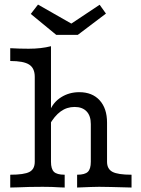

<svg xmlns="http://www.w3.org/2000/svg" viewBox="-20 -839 629 859"><path d="M135.5 -115.3V-495.2Q135.5 -533.9 110.5 -550Q85.5 -566.1 25.8 -566.1V-623.4Q66.9 -621 108.1 -621Q164.5 -621 208.1 -632.3V-115.3Q208.1 -83.1 221.4 -70.2Q234.7 -57.3 269.4 -57.3V0Q258.1 -0.8 246.8 -0.8Q215.3 -3.2 171 -3.2Q107.3 -3.2 59.7 -0.8L25.8 0V-57.3Q87.9 -57.3 111.7 -69.8Q135.5 -82.3 135.5 -115.3ZM386.3 -115.3V-283.9Q386.3 -321 367.3 -340.7Q348.4 -360.5 313.7 -360.5Q279 -360.5 251.2 -340.3Q223.4 -320.2 200 -278.2L202.4 -341.9Q217.7 -381.5 253.6 -404Q289.5 -426.6 334.7 -426.6Q392.7 -426.6 425.8 -390.3Q458.9 -354 458.9 -290.3V-115.3Q458.9 -83.1 483.1 -70.2Q507.3 -57.3 568.5 -57.3V0Q455.6 -3.2 423.4 -3.2Q399.2 -3.2 325 0V-57.3Q359.7 -57.3 373 -70.2Q386.3 -83.1 386.3 -115.3ZM454 -778.2 328.2 -683.1H231.5L117.7 -776.6L150 -818.5L328.2 -716.9H274.2L425.8 -817.7Z"/></svg>

Font: Playfair Micro SmCond SmLight
Style: Regular
Weight: 360
Width: 4
Designer: Claus Eggers Sørensen
Foundry: Claus Eggers Sørensen
Version: Version 2.100;Glyphs 3.2 (3219)